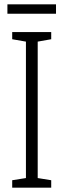

<svg xmlns="http://www.w3.org/2000/svg" viewBox="-20 -912 291 881"><path d="M237 -892H14V-849H237ZM215 -51V-85L153 -95V-721L215 -732V-765H36V-732L99 -721V-95L36 -85V-51Z"/></svg>

Font: Noto Sans Tamil UI ExtraCondensed Light
Style: Regular
Weight: 300
Width: 2
Designer: Jelle Bosma - Monotype Design Team
Foundry: Monotype Imaging Inc.
Version: Version 2.004